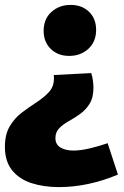

<svg xmlns="http://www.w3.org/2000/svg" viewBox="-31 -575 507 783"><path d="M341 -277Q346 -261 348 -246Q350 -231 350 -217Q350 -177 334.5 -152Q319 -127 296 -110.5Q273 -94 249.5 -81Q226 -68 210.5 -52Q195 -36 195 -12Q195 14 215.5 26.5Q236 39 268 39Q298 39 335.5 30Q373 21 408 9L450 137Q328 188 209 188Q148 188 98 172Q48 156 18.5 119.5Q-11 83 -11 24Q-11 -27 9 -60.5Q29 -94 59 -116.5Q89 -139 119 -158.5Q149 -178 169 -200Q189 -222 189 -255Q189 -258 189 -261.5Q189 -265 188 -269ZM361 -453Q361 -405 329.5 -376Q298 -347 251 -347Q205 -347 176 -375.5Q147 -404 147 -449Q147 -498 179 -526.5Q211 -555 257 -555Q303 -555 332 -527Q361 -499 361 -453Z"/></svg>

Font: Bitter Thin Black
Style: Regular
Weight: 900
Version: Version 3.020